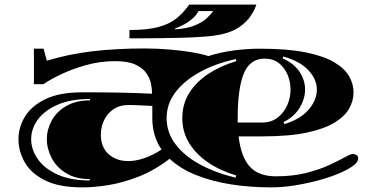

<svg xmlns="http://www.w3.org/2000/svg" viewBox="-20 -790 1612 832"><path d="M337 22Q236 22 175 -8.5Q114 -39 87 -87Q60 -135 60 -187Q60 -238 88 -284.5Q116 -331 177 -360.5Q238 -390 337 -390Q435 -390 504 -388.5Q573 -387 639 -384Q639 -402 634.5 -426Q630 -450 614.5 -472.5Q599 -495 567 -510Q535 -525 479 -525Q413 -525 351.5 -507.5Q290 -490 242.5 -467Q195 -444 168 -425H127V-579H169Q171 -571 175.5 -553.5Q180 -536 183 -527Q279 -556 382 -568Q485 -580 606 -580Q661 -580 714 -575.5Q767 -571 811.5 -563.5Q856 -556 883 -547Q936 -564 993.5 -571.5Q1051 -579 1106 -579Q1226 -579 1305 -563Q1384 -547 1429.5 -519.5Q1475 -492 1493.5 -458.5Q1512 -425 1512 -389Q1512 -354 1493.5 -320.5Q1475 -287 1431 -259.5Q1387 -232 1310 -215.5Q1233 -199 1115 -199H1014Q1024 -111 1062 -68.5Q1100 -26 1176 -26Q1249 -26 1306.5 -40.5Q1364 -55 1406 -74.5Q1448 -94 1474 -108.5Q1500 -123 1509 -123Q1515 -123 1523.5 -119Q1532 -115 1532 -103Q1532 -87 1508 -70Q1484 -53 1444 -36.5Q1404 -20 1354.5 -7Q1305 6 1253.5 14Q1202 22 1156 22Q1065 22 981.5 9Q898 -4 829.5 -31.5Q761 -59 715 -102Q650 -52 581.5 -25Q513 2 450 12Q387 22 337 22ZM1212 -252Q1281 -273 1317 -314.5Q1353 -356 1353 -402Q1353 -447 1315.5 -486.5Q1278 -526 1207 -545L1205 -537Q1253 -516 1277.5 -479.5Q1302 -443 1302 -402Q1302 -362 1278.5 -323Q1255 -284 1209 -261ZM1010 -279Q1010 -268 1010 -259H1115Q1155 -259 1182.5 -280Q1210 -301 1224.5 -333.5Q1239 -366 1239 -402Q1239 -436 1226 -466.5Q1213 -497 1188.5 -516.5Q1164 -536 1127 -536Q1063 -536 1036.5 -471.5Q1010 -407 1010 -279ZM1001 -20 1003 -30Q935 -50 882.5 -85.5Q830 -121 800 -169.5Q770 -218 770 -278Q770 -339 800 -387Q830 -435 883 -470Q936 -505 1004 -525L1002 -534Q914 -515 846.5 -478Q779 -441 740.5 -390.5Q702 -340 702 -278Q702 -216 740.5 -165Q779 -114 846.5 -77.5Q914 -41 1001 -20ZM369 -8V-14Q308 -14 266.5 -39.5Q225 -65 204 -105Q183 -145 183 -187Q183 -228 203.5 -266.5Q224 -305 266 -330Q308 -355 370 -355V-361Q285 -361 228 -335.5Q171 -310 143 -270.5Q115 -231 115 -187Q115 -142 143.5 -101Q172 -60 228.5 -34Q285 -8 369 -8ZM536 -92Q568 -92 605 -104.5Q642 -117 680 -142Q640 -200 640 -278V-331Q614 -332 587.5 -333.5Q561 -335 538 -335Q497 -335 470 -315.5Q443 -296 430 -267Q417 -238 417 -207Q417 -152 450.5 -122Q484 -92 536 -92ZM541 -624V-660Q619 -660 667 -673Q715 -686 745 -710.5Q775 -735 800 -770H1091Q1091 -770 1085 -754.5Q1079 -739 1063.5 -717Q1048 -695 1019 -674Q990 -653 943 -642Q914 -635 868.5 -631.5Q823 -628 772.5 -626.5Q722 -625 675 -624.5Q628 -624 595 -624ZM739 -663Q791 -666 824.5 -680Q858 -694 877 -712Q896 -730 904 -742H840Q831 -724 813 -708.5Q795 -693 774.5 -682.5Q754 -672 739 -667Z"/></svg>

Font: Diplomata
Style: Regular
Weight: 400
Designer: Eduardo Rodriguez Tunni
Foundry: Eduardo Rodriguez Tunni
Version: Version 1.002; ttfautohint (v1.8.4.7-5d5b);gftools[0.9.23]